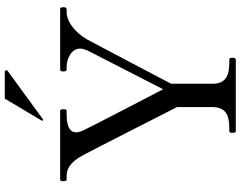

<svg xmlns="http://www.w3.org/2000/svg" viewBox="-121 -879 1000 798"><g transform="rotate(-90 379.0 -480.0)"><path d="M283 -802C281 -801 281 -801 280 -801C278 -801 276 -803 276 -804C276 -805 276 -805 277 -807L368 -960H479C483 -960 486 -957 486 -953C486 -951 486 -950 483 -948ZM530 0C536 0 538 -6 538 -14C538 -22 536 -27 530 -27H516C466 -27 430 -41 430 -96V-269C430 -269 588 -570 614 -618C646 -673 692 -703 726 -703H740C746 -703 748 -708 748 -716C748 -725 747 -730 740 -730H488C483 -730 481 -725 481 -716C481 -708 483 -703 488 -703H503C527 -703 576 -687 576 -647C576 -638 573 -628 568 -616L407 -302C407 -302 248 -607 236 -634C231 -645 228 -655 228 -663C228 -691 255 -703 302 -703H317C323 -703 324 -708 324 -716C324 -725 323 -730 317 -730H32C26 -730 25 -725 25 -716C25 -708 26 -703 32 -703H47C69 -703 100 -696 133 -635C148 -608 333 -244 333 -244V-96C332 -43 301 -27 247 -27H233C227 -27 226 -22 226 -14C226 -6 227 0 233 0Z"/></g></svg>

Font: Shippori Mincho OTF Medium
Style: Regular
Weight: 500
Designer: FONTDASU
Foundry: FONTDASU / Google Inc. / but / Adobe
Version: Version 3.300;hotconv 1.0.109;makeotfexe 2.5.65596